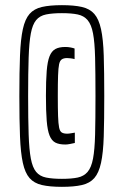

<svg xmlns="http://www.w3.org/2000/svg" viewBox="-20 -716 480 744"><path d="M220 8Q173 8 142.5 1Q112 -6 94.5 -26Q77 -46 68.5 -85Q60 -124 57.5 -187Q55 -250 55 -344Q55 -438 57.5 -501Q60 -564 68.5 -603Q77 -642 94.5 -662Q112 -682 142.5 -689Q173 -696 220 -696Q267 -696 297.5 -689Q328 -682 345.5 -662Q363 -642 371.5 -603Q380 -564 382 -501Q384 -438 384 -344Q384 -250 382 -187Q380 -124 371.5 -85Q363 -46 345.5 -26Q328 -6 297.5 1Q267 8 220 8ZM233 -156Q209 -156 194.5 -163.5Q180 -171 172 -191Q164 -211 161 -248Q158 -285 158 -345Q158 -404 161 -441Q164 -478 172 -498Q180 -518 194.5 -526Q209 -534 233 -534Q244 -534 254 -532Q264 -530 269 -528V-487Q262 -489 253.5 -490Q245 -491 240 -491Q227 -491 219.5 -486Q212 -481 209 -467Q206 -453 205 -423.5Q204 -394 204 -345Q204 -295 205 -266Q206 -237 209 -222Q212 -207 219.5 -202.5Q227 -198 240 -198Q247 -198 255 -199.5Q263 -201 270 -202V-162Q261 -160 251 -158Q241 -156 233 -156ZM220 -23Q257 -23 281 -28Q305 -33 319.5 -50Q334 -67 340.5 -101.5Q347 -136 348.5 -195Q350 -254 350 -344Q350 -434 348.5 -493Q347 -552 340.5 -586.5Q334 -621 319.5 -638Q305 -655 281 -660Q257 -665 220 -665Q183 -665 158.5 -660Q134 -655 120 -638Q106 -621 99.5 -586.5Q93 -552 91 -493Q89 -434 89 -344Q89 -254 91 -195Q93 -136 99.5 -101.5Q106 -67 120 -50Q134 -33 158.5 -28Q183 -23 220 -23Z"/></svg>

Font: Saira UltraCondensed Medium
Style: Regular
Weight: 500
Width: 1
Designer: Hector Gatti with collaboration of the Omnibus-Type team
Foundry: Omnibus-Type
Version: Version 1.101